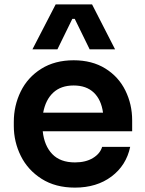

<svg xmlns="http://www.w3.org/2000/svg" viewBox="-20 -837 660 876"><path d="M43 -262V-281Q43 -355 74.5 -419.5Q106 -484 168 -523Q230 -562 316 -562Q400 -562 460.5 -524.5Q521 -487 552 -424Q583 -361 583 -288V-238H175Q182 -172 218.5 -134Q255 -96 322 -96Q371 -96 404 -116Q437 -136 446 -167H574Q556 -82 488.5 -31.5Q421 19 322 19Q233 19 170 -21Q107 -61 75 -125.5Q43 -190 43 -262ZM450 -323Q442 -382 408 -414.5Q374 -447 316 -447Q258 -447 223 -414.5Q188 -382 177 -323ZM234 -817H400L505 -612H389L321 -751H310L242 -612H128Z"/></svg>

Font: Sora-SIA SemiBold
Style: Regular
Weight: 600
Designer: Jonathan Barnbrook, Julián Moncada
Foundry: Barnbrook Fonts
Version: Version 2.000